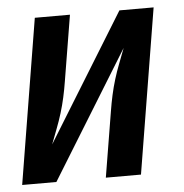

<svg xmlns="http://www.w3.org/2000/svg" viewBox="-44 -572 588 615"><g transform="rotate(-5 250.0 -265.0)"><path d="M3 0 90 -530H203L168 -318Q164 -293 158.5 -268Q153 -243 145.5 -218.5Q138 -194 128.5 -169.5Q119 -145 110 -121L362 -530H472L385 0H272L307 -212Q311 -237 316.5 -262Q322 -287 329.5 -311.5Q337 -336 346.5 -360.5Q356 -385 365 -409L113 0Z"/></g></svg>

Font: Iosevka Curly Oblique
Style: Bold
Weight: 700
Italic angle: -9°
Monospace: yes
Designer: Belleve Invis
Foundry: Belleve Invis
Version: Version 11.1.0; ttfautohint (v1.8.3)